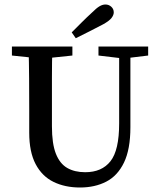

<svg xmlns="http://www.w3.org/2000/svg" viewBox="-20 -820 709 854"><path d="M336 14Q269 14 218 -11Q167 -36 138.5 -90Q110 -144 110 -230V-331Q110 -401 109.5 -471.5Q109 -542 107 -613H213Q211 -544 211 -473Q211 -402 211 -331V-258Q211 -181 228.5 -136.5Q246 -92 279 -73Q312 -54 359 -54Q433 -54 471.5 -103Q510 -152 510 -271V-613H560V-254Q560 -156 531.5 -97Q503 -38 452.5 -12Q402 14 336 14ZM33 -573V-613H302V-573L178 -560H158ZM418 -573V-613H639V-573L540 -561H519ZM299 -676Q321 -698 343.5 -720.5Q366 -743 389 -764Q409 -784 422.5 -792Q436 -800 449 -800Q464 -800 475 -790Q486 -780 486 -765Q486 -753 476 -740Q466 -727 439 -712Q409 -696 378 -680.5Q347 -665 317 -650Z"/></svg>

Font: Lisu Bosa Medium
Style: Regular
Weight: 500
Designer: David Morse, Annie Olsen, Victor Gaultney, Frank Grießhammer (Latin)
Foundry: SIL International
Version: Version 2.000